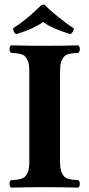

<svg xmlns="http://www.w3.org/2000/svg" viewBox="-20 -854 407 876"><path d="M113.8 -522.9Q113.8 -543.5 111.8 -558.1Q109.9 -572.8 104.2 -582.5Q98.6 -592.3 93.3 -597.9Q87.9 -603.5 76.7 -606.7Q65.4 -609.9 56.4 -610.8Q47.4 -611.8 30.8 -612.8Q23.4 -617.2 23.4 -629.9Q23.4 -642.6 30.8 -647Q110.8 -645 185.1 -645Q256.8 -645 336.9 -647Q344.2 -642.6 344.2 -629.9Q344.2 -617.2 336.9 -612.8Q320.3 -611.8 311.3 -610.8Q302.2 -609.9 291 -606.7Q279.8 -603.5 274.4 -597.9Q269 -592.3 263.4 -582.5Q257.8 -572.8 255.9 -558.1Q253.9 -543.5 253.9 -522.9V-122.1Q253.9 -101.6 255.9 -86.9Q257.8 -72.3 263.4 -62.5Q269 -52.7 274.4 -47.1Q279.8 -41.5 291 -38.3Q302.2 -35.2 311.3 -34.2Q320.3 -33.2 336.9 -32.2Q344.2 -27.8 344.2 -15.1Q344.2 -2.4 336.9 2Q256.8 0 185.1 0Q110.8 0 30.8 2Q23.4 -2.4 23.4 -15.1Q23.4 -27.8 30.8 -32.2Q47.4 -33.2 56.4 -34.2Q65.4 -35.2 76.7 -38.3Q87.9 -41.5 93.3 -47.1Q98.6 -52.7 104.2 -62.5Q109.9 -72.3 111.8 -86.9Q113.8 -101.6 113.8 -122.1ZM316.9 -724.1Q316.9 -716.8 312.3 -709.2Q307.6 -701.7 300.8 -698.2Q212.9 -725.6 176.8 -753.9Q134.3 -722.7 54.2 -698.2Q40 -705.1 40 -725.1Q103.5 -765.6 167 -829.1L181.2 -834Q208.5 -806.6 247.3 -775.4Q286.1 -744.1 316.9 -724.1Z"/></svg>

Font: Linux Libertine G
Style: Bold
Weight: 700
Designer: Philipp H. Poll
Foundry: Philipp H. Poll
Version: Version 5.0.3